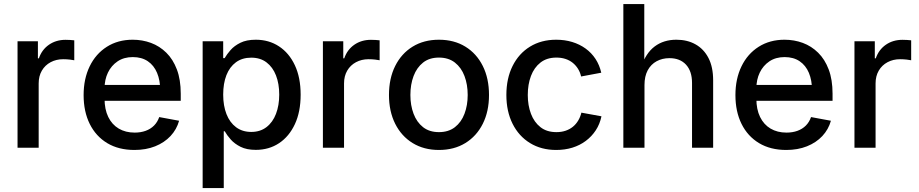

<svg xmlns="http://www.w3.org/2000/svg" viewBox="-20 -748 4653 972"><path d="M68.8 0V-539.1H171.9V-452.6H176.8Q191.9 -496.6 227.8 -521.5Q263.7 -546.4 312 -546.4Q322.8 -546.4 335.2 -545.7Q347.7 -544.9 356 -543.9V-442.9Q350.1 -444.3 333.7 -446.3Q317.4 -448.2 299.8 -448.2Q264.6 -448.2 236.3 -433.1Q208 -418 191.9 -390.4Q175.8 -362.8 175.8 -325.7V0Z M660.6 11.2Q580.6 11.2 522.9 -23.4Q465.3 -58.1 434.3 -120.6Q403.3 -183.1 403.3 -266.6Q403.3 -349.1 434.1 -412.4Q464.8 -475.6 521 -511.2Q577.1 -546.9 651.9 -546.9Q700.7 -546.9 744.4 -530.8Q788.1 -514.6 822 -481.2Q856 -447.8 875.5 -396.2Q895 -344.7 895 -273.9V-237.8H460V-317.9H839.8L791 -292Q791 -341.3 775.1 -379.2Q759.3 -417 728.3 -438Q697.3 -459 652.3 -459Q607.4 -459 575.4 -437.5Q543.5 -416 526.4 -380.4Q509.3 -344.7 509.3 -300.8V-248.5Q509.3 -194.3 528.1 -155.8Q546.9 -117.2 581.3 -96.9Q615.7 -76.7 661.6 -76.7Q692.4 -76.7 717.3 -85.7Q742.2 -94.7 759.8 -112.3Q777.3 -129.9 786.1 -155.3L886.7 -136.7Q874.5 -92.8 843.3 -59.3Q812 -25.9 765.4 -7.3Q718.8 11.2 660.6 11.2Z M1005.9 204.1V-539.1H1109.9V-453.6H1117.2Q1128.4 -473.1 1147.2 -494.6Q1166 -516.1 1197 -531.5Q1228 -546.9 1274.9 -546.9Q1341.3 -546.9 1392.3 -513.4Q1443.4 -480 1472.7 -417.7Q1502 -355.5 1502 -268.6Q1502 -182.1 1472.9 -119.6Q1443.8 -57.1 1392.8 -23.2Q1341.8 10.7 1274.9 10.7Q1229 10.7 1198.2 -4.6Q1167.5 -20 1148.2 -41.7Q1128.9 -63.5 1117.7 -83.5H1112.8V204.1ZM1252 -80.1Q1297.4 -80.1 1329.1 -104.5Q1360.8 -128.9 1377.2 -171.6Q1393.6 -214.4 1393.6 -269Q1393.6 -324.2 1377.2 -366.2Q1360.8 -408.2 1329.3 -432.1Q1297.9 -456.1 1252 -456.1Q1206.1 -456.1 1174.3 -432.6Q1142.6 -409.2 1126.2 -367.4Q1109.9 -325.7 1109.9 -269Q1109.9 -212.9 1126.5 -170.4Q1143.1 -127.9 1175 -104Q1207 -80.1 1252 -80.1Z M1614.7 0V-539.1H1717.8V-452.6H1722.7Q1737.8 -496.6 1773.7 -521.5Q1809.6 -546.4 1857.9 -546.4Q1868.7 -546.4 1881.1 -545.7Q1893.6 -544.9 1901.9 -543.9V-442.9Q1896 -444.3 1879.6 -446.3Q1863.3 -448.2 1845.7 -448.2Q1810.5 -448.2 1782.2 -433.1Q1753.9 -418 1737.8 -390.4Q1721.7 -362.8 1721.7 -325.7V0Z M2202.1 11.2Q2126 11.2 2069.1 -23.7Q2012.2 -58.6 1980.7 -121.3Q1949.2 -184.1 1949.2 -267.1Q1949.2 -351.1 1980.7 -414.1Q2012.2 -477.1 2069.1 -512Q2126 -546.9 2202.1 -546.9Q2278.8 -546.9 2335.7 -512Q2392.6 -477.1 2424.1 -414.1Q2455.6 -351.1 2455.6 -267.1Q2455.6 -184.1 2424.1 -121.3Q2392.6 -58.6 2335.7 -23.7Q2278.8 11.2 2202.1 11.2ZM2202.1 -79.1Q2250.5 -79.1 2283 -104.2Q2315.4 -129.4 2331.5 -172.1Q2347.7 -214.8 2347.7 -267.1Q2347.7 -320.3 2331.5 -363Q2315.4 -405.8 2283 -431.2Q2250.5 -456.5 2202.1 -456.5Q2153.8 -456.5 2121.8 -431.2Q2089.8 -405.8 2073.7 -363Q2057.6 -320.3 2057.6 -267.1Q2057.6 -214.8 2073.7 -172.1Q2089.8 -129.4 2121.8 -104.2Q2153.8 -79.1 2202.1 -79.1Z M2795.9 11.2Q2720.2 11.2 2663.3 -23.7Q2606.4 -58.6 2575 -121.3Q2543.5 -184.1 2543.5 -267.1Q2543.5 -351.1 2575 -414.1Q2606.4 -477.1 2663.3 -512Q2720.2 -546.9 2795.9 -546.9Q2839.4 -546.9 2877 -535.4Q2914.6 -523.9 2944.6 -502.2Q2974.6 -480.5 2994.9 -449.5Q3015.1 -418.5 3023.9 -379.9L2921.9 -360.8Q2917 -382.3 2906 -399.9Q2895 -417.5 2879.2 -430.2Q2863.3 -442.9 2842.5 -449.7Q2821.8 -456.5 2796.9 -456.5Q2748.5 -456.5 2716.3 -431.4Q2684.1 -406.2 2668 -363.5Q2651.9 -320.8 2651.9 -267.1Q2651.9 -214.4 2668 -171.9Q2684.1 -129.4 2716.1 -104.2Q2748 -79.1 2796.9 -79.1Q2822.3 -79.1 2843.3 -86.2Q2864.3 -93.3 2880.1 -106.2Q2896 -119.1 2907 -137.5Q2918 -155.8 2923.3 -177.7L3024.9 -159.2Q3016.6 -119.6 2996.1 -88.4Q2975.6 -57.1 2945.6 -34.7Q2915.5 -12.2 2877.7 -0.5Q2839.8 11.2 2795.9 11.2Z M3242.7 -317.4V0H3135.7V-727.5H3241.7V-406.7H3225.1Q3249 -479 3294.4 -512.9Q3339.8 -546.9 3404.3 -546.9Q3459.5 -546.9 3501.2 -523.4Q3543 -500 3566.7 -454.3Q3590.3 -408.7 3590.3 -341.3V0H3483.4V-328.1Q3483.4 -387.7 3452.9 -420.7Q3422.4 -453.6 3369.1 -453.6Q3333 -453.6 3304.2 -438Q3275.4 -422.4 3259 -392.1Q3242.7 -361.8 3242.7 -317.4Z M3960.4 11.2Q3880.4 11.2 3822.8 -23.4Q3765.1 -58.1 3734.1 -120.6Q3703.1 -183.1 3703.1 -266.6Q3703.1 -349.1 3733.9 -412.4Q3764.6 -475.6 3820.8 -511.2Q3877 -546.9 3951.7 -546.9Q4000.5 -546.9 4044.2 -530.8Q4087.9 -514.6 4121.8 -481.2Q4155.8 -447.8 4175.3 -396.2Q4194.8 -344.7 4194.8 -273.9V-237.8H3759.8V-317.9H4139.6L4090.8 -292Q4090.8 -341.3 4075 -379.2Q4059.1 -417 4028.1 -438Q3997.1 -459 3952.1 -459Q3907.2 -459 3875.2 -437.5Q3843.3 -416 3826.2 -380.4Q3809.1 -344.7 3809.1 -300.8V-248.5Q3809.1 -194.3 3827.9 -155.8Q3846.7 -117.2 3881.1 -96.9Q3915.5 -76.7 3961.4 -76.7Q3992.2 -76.7 4017.1 -85.7Q4042 -94.7 4059.6 -112.3Q4077.1 -129.9 4085.9 -155.3L4186.5 -136.7Q4174.3 -92.8 4143.1 -59.3Q4111.8 -25.9 4065.2 -7.3Q4018.6 11.2 3960.4 11.2Z M4305.7 0V-539.1H4408.7V-452.6H4413.6Q4428.7 -496.6 4464.6 -521.5Q4500.5 -546.4 4548.8 -546.4Q4559.6 -546.4 4572 -545.7Q4584.5 -544.9 4592.8 -543.9V-442.9Q4586.9 -444.3 4570.6 -446.3Q4554.2 -448.2 4536.6 -448.2Q4501.5 -448.2 4473.1 -433.1Q4444.8 -418 4428.7 -390.4Q4412.6 -362.8 4412.6 -325.7V0Z"/></svg>

Font: Inter 18pt Medium
Style: Regular
Weight: 500
Designer: Rasmus Andersson
Foundry: rsms
Version: Version 4.001;git-66647c0bb